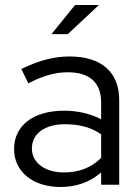

<svg xmlns="http://www.w3.org/2000/svg" viewBox="-20 -736 556 765"><path d="M185 -600H250L374 -716H279ZM221 9C284 9 338 -10 383 -49V0H455V-337C455 -449 384 -511 257 -511C196 -511 137 -496 65 -461L93 -404C153 -435 201 -448 250 -448C337 -448 383 -407 383 -327V-261C340 -283 289 -295 236 -295C113 -295 36 -236 36 -142C36 -52 111 9 221 9ZM107 -144C107 -203 158 -241 238 -241C296 -241 342 -229 383 -201V-107C343 -67 294 -49 234 -49C159 -49 107 -88 107 -144Z"/></svg>

Font: Red Hat Display
Style: Regular
Weight: 400
Designer: Pentagram, MCKL
Foundry: Pentagram, MCKL
Version: Version 1.023